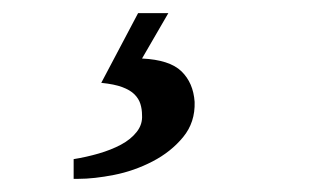

<svg xmlns="http://www.w3.org/2000/svg" viewBox="-20 -21 485 292"><path d="M196 68Q238 70 256 87.5Q274 105 276 134Q277 165 258.5 187.5Q240 210 212 224.5Q184 239 153.5 245Q123 251 99 251Q95 251 92 251V221Q111 218 130 212.5Q149 207 164 199Q179 191 188 179.5Q197 168 196 154Q196 145 193.5 137Q191 129 184.5 122.5Q178 116 166 111.5Q154 107 134 105L190 -1H236Z"/></svg>

Font: PTSerif
Style: Italic
Weight: 400
Italic angle: -12°
Designer: A.Korolkova, O.Umpeleva, V.Yefimov
Foundry: ParaType Ltd
Version: Version 1.000W OFL; ttfautohint (v1.2) -l 8 -r 50 -G 200 -x 